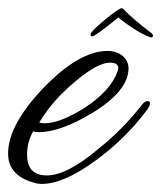

<svg xmlns="http://www.w3.org/2000/svg" viewBox="-53 -442 399 475"><path d="M310 -169C315 -176 318 -181 318 -186C318 -190 316 -192 312 -192C307 -192 302 -188 296 -180C267 -143 233 -108 192 -75C139 -30 96 -8 63 -8C30 -8 14 -25 14 -60C14 -80 19 -99 29 -117C32 -116 37 -115 43 -115C78 -115 123 -131 176 -163C235 -199 265 -236 265 -273C265 -297 244 -316 213 -316C166 -316 113 -285 54 -224C-4 -163 -33 -109 -33 -62C-33 -26 -12 -2 31 10C37 12 44 13 51 13C86 13 130 -6 181 -43C230 -78 273 -120 310 -169ZM238 -266C227 -234 200 -204 156 -175C116 -150 83 -137 57 -137C52 -137 47 -138 44 -139C52 -152 60 -163 68 -174C85 -196 107 -219 135 -242C171 -272 199 -287 219 -287C236 -287 243 -280 238 -266ZM326 -354 323 -359C290 -384 267 -404 252 -420L248 -422C243 -421 228 -411 205 -392C182 -373 171 -361 171 -357C171 -354 172 -352 175 -352C180 -352 202 -368 240 -399C247 -392 261 -382 281 -369C302 -356 316 -350 323 -349Z"/></svg>

Font: AlexBrush
Style: Regular
Weight: 400
Designer: Robert E. Leuschke
Foundry: Robert E. Leuschke
Version: Version 1.001